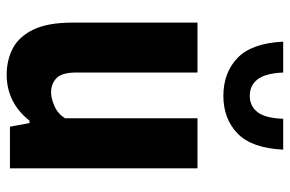

<svg xmlns="http://www.w3.org/2000/svg" viewBox="-163 -674 846 560"><g transform="rotate(90 260.0 -394.0)"><path d="M198 9.5Q155 9.5 120.8 -8.5Q86.5 -26.5 66.2 -68.5Q46 -110.5 46 -181.5V-547H191.5V-193.5Q191.5 -151.5 208 -135.8Q224.5 -120 249.5 -120Q267 -120 289.2 -129.8Q311.5 -139.5 325 -160.5V-547H471V0H349.5L339 -57H332Q279 9.5 198 9.5ZM259.5 -622.5Q192 -622.5 149 -663.8Q106 -705 101.5 -797H191.5Q194 -744 211.8 -721.8Q229.5 -699.5 259.5 -699.5Q289 -699.5 306.8 -721.8Q324.5 -744 326.5 -797H416.5Q412 -705 369.2 -663.8Q326.5 -622.5 259.5 -622.5Z"/></g></svg>

Font: Encode Sans Cnd
Style: Bold
Weight: 700
Width: 3
Designer: Multiple Designers
Foundry: Impallari Type
Version: Version 3.002; ttfautohint (v1.8.3) -l 8 -r 50 -G 200 -x 14 